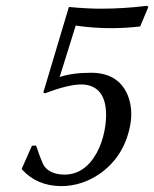

<svg xmlns="http://www.w3.org/2000/svg" viewBox="-20 -630 530 660"><path d="M190.9 9.8Q107.9 9.3 57.1 -45.9L54.2 -48.8L89.8 -128.9L104 -129.9Q124 -70.3 132.3 -58.6Q153.8 -30.3 201.2 -29.8Q271 -29.8 312.5 -104.5Q330.6 -137.7 338.9 -179.2Q344.7 -209.5 344.7 -234.4Q344.7 -322.8 281.7 -337.4Q271 -339.8 259.8 -339.8Q213.4 -339.4 134.8 -309.1L128.9 -312L216.8 -606Q281.2 -600.1 325.2 -600.1Q404.8 -600.1 483.9 -609.9L490.2 -606.9L461.9 -539.1Q413.6 -533.2 359.9 -533.2Q302.2 -533.2 240.2 -542L185.1 -365.2Q228.5 -379.9 293 -379.9Q385.7 -379.9 418.5 -304.2Q431.2 -273.9 431.2 -238.3Q431.2 -217.3 426.8 -195.8Q406.2 -91.3 322.3 -32.2Q261.2 9.3 190.9 9.8Z"/></svg>

Font: Linux Biolinum Capitals O
Style: Italic Samll Caps
Weight: 400
Italic angle: -12°
Designer: Philipp H. Poll
Foundry: Philipp H. Poll
Version: Version 0.6.2